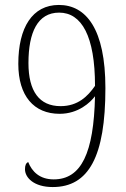

<svg xmlns="http://www.w3.org/2000/svg" viewBox="-20 -744 508 776"><path d="M193 12C339 12 406 -112 406 -388C406 -627 328 -724 218 -724C111 -724 54 -633 54 -486C54 -356 117 -284 221 -284C297 -284 345 -330 364 -355C359 -126 309 -19 197 -19C140 -19 109 -51 94 -89C85 -85 81 -76 81 -60C81 -26 117 12 193 12ZM225 -315C139 -315 95 -375 95 -489C95 -613 132 -693 219 -693C310 -693 364 -598 364 -397C335 -355 295 -315 225 -315Z"/></svg>

Font: Noto Serif Armenian Condensed ExtraLight
Style: Regular
Weight: 200
Width: 3
Designer: Monotype Design Team
Foundry: Monotype Imaging Inc.
Version: Version 2.008